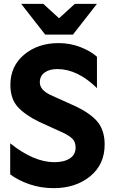

<svg xmlns="http://www.w3.org/2000/svg" viewBox="-20 -966 596 998"><path d="M359 -786H215L90 -946H205L287 -871L369 -946H484ZM33 -221Q156 -123 262 -123Q313 -123 343 -142.5Q373 -162 373 -199Q373 -228 356.5 -244.5Q340 -261 306 -277L183 -333Q111 -368 72.5 -410Q34 -452 34 -525Q34 -622 105.5 -682Q177 -742 285 -742Q345 -742 398.5 -721Q452 -700 484 -671V-508Q383 -607 278 -607Q237 -607 212 -589Q187 -571 187 -538Q187 -499 241 -473L354 -422Q443 -383 483.5 -337Q524 -291 524 -215Q524 -111 448.5 -49.5Q373 12 259 12Q192 12 132.5 -8.5Q73 -29 33 -60Z"/></svg>

Font: Freely
Style: Bold
Weight: 700
Designer: Kris Sowersby
Foundry: Klim Type Foundry
Version: Version 1.006;hotconv 1.0.113;makeotfexe 2.5.65598;200799169